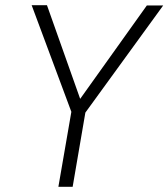

<svg xmlns="http://www.w3.org/2000/svg" viewBox="-20 -720 649 740"><path d="M546 -699H609L309 -286L260 0H205L255 -289L102 -700H161L289 -339Z"/></svg>

Font: Jost* Light
Style: Italic
Weight: 300
Italic angle: -10°
Version: Version 3.7